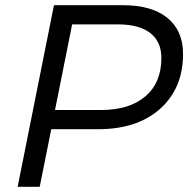

<svg xmlns="http://www.w3.org/2000/svg" viewBox="-20 -720 751 740"><path d="M177.5 -222 133 0H48L188 -700H453Q565.5 -700 625.5 -650.8Q685.5 -601.5 685.5 -512Q685.5 -380 597.5 -301Q509.5 -222 358 -222ZM258 -626 192 -296H369Q479 -296 540.5 -348.8Q602 -401.5 602 -496.5Q602 -559.5 559 -592.8Q516 -626 435 -626Z"/></svg>

Font: Argentum Sans Light
Style: Italic
Weight: 300
Italic angle: -11.3°
Designer: Julieta Ulanovsky (font), Owen Earl (portions from Jones font), Cristiano Sobral (main changes and remaster)
Foundry: Julieta Ulanovsky (font), Owen Earl (portions from Jones font), Cristiano Sobral (main changes and remaster)
Version: Version 3.127